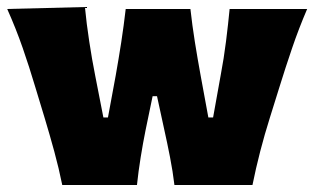

<svg xmlns="http://www.w3.org/2000/svg" viewBox="-22 -526 893 546"><path d="M155 0Q145.5 -47 132.5 -94.8Q119.5 -142.5 105 -190.5L78 -279.5Q61.5 -335 42.5 -389.8Q23.5 -444.5 -1.5 -500.5L219.5 -506Q224 -459 231.8 -408Q239.5 -357 249 -309.5L272 -192H285L307 -311Q315.5 -359 322.8 -406Q330 -453 335.5 -500.5H519.5Q524.5 -455 532.2 -406.5Q540 -358 548.5 -311.5L570.5 -192H584L606 -314.5Q614.5 -359 620.8 -408.8Q627 -458.5 631 -500.5H851.5Q827.5 -444.5 808.8 -389.5Q790 -334.5 773 -279.5L745.5 -191.5Q715 -94.5 696 0H474Q469.5 -38 461.5 -79Q453.5 -120 445 -158L424.5 -252.5H412L392 -156Q384.5 -119 378 -78.5Q371.5 -38 367.5 0Z"/></svg>

Font: Commissioner Flair ExtraBold
Style: Regular
Weight: 800
Designer: Kostas Bartsokas
Foundry: Kostas Bartsokas
Version: Version 1.000; ttfautohint (v1.8.3)